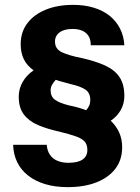

<svg xmlns="http://www.w3.org/2000/svg" viewBox="-20 -759 574 789"><path d="M258 10Q206 10 165 -2.5Q124 -15 95 -38Q66 -61 50.5 -93Q35 -125 34 -164H172Q174 -139 185.5 -122.5Q197 -106 216.5 -98Q236 -90 261 -90Q300 -90 319.5 -103.5Q339 -117 339 -143Q339 -164 328.5 -176.5Q318 -189 293.5 -198Q269 -207 224 -218Q174 -229 136.5 -245Q99 -261 78 -288.5Q57 -316 57 -362Q57 -394 73 -422Q89 -450 118 -470Q90 -490 77.5 -516.5Q65 -543 65 -577Q65 -627 92 -663Q119 -699 167.5 -719Q216 -739 281 -739Q327 -739 365 -727.5Q403 -716 430 -694.5Q457 -673 473 -642Q489 -611 491 -573H353Q353 -597 343.5 -611.5Q334 -626 317.5 -633Q301 -640 278 -640Q244 -640 225 -626Q206 -612 206 -588Q206 -558 234 -544.5Q262 -531 318 -520Q375 -507 413.5 -489Q452 -471 471.5 -441.5Q491 -412 491 -365Q491 -333 476 -306.5Q461 -280 435 -263Q458 -241 470 -214Q482 -187 482 -154Q482 -102 454 -65.5Q426 -29 376 -9.5Q326 10 258 10ZM334 -306Q342 -315 346.5 -325Q351 -335 351 -348Q351 -377 331.5 -390.5Q312 -404 272 -413Q255 -418 239 -422Q223 -426 209 -431Q200 -421 194 -410.5Q188 -400 188 -388Q188 -362 206 -349Q224 -336 263 -326Q283 -322 301 -317Q319 -312 334 -306Z"/></svg>

Font: Hubot Sans SemiExpanded
Style: Bold
Weight: 700
Width: 6
Designer: Deni Anggara
Foundry: GitHub, Inc., Subsidiary of Microsoft Corporation
Version: Version 2.000